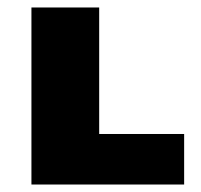

<svg xmlns="http://www.w3.org/2000/svg" viewBox="-20 -493 538 513"><path d="M64 0V-473H245V0ZM123 0V-135H472V0Z"/></svg>

Font: Ysabeau SC Black
Style: Regular
Weight: 900
Designer: Christian Thalmann (Catharsis Fonts)
Version: Version 2.001;gftools[0.9.30]; featfreeze: smcp